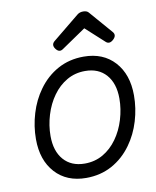

<svg xmlns="http://www.w3.org/2000/svg" viewBox="-90 -882 780 962"><g transform="rotate(-10 300.0 -401.0)"><path d="M131.3 -469.2Q94.2 -418 75 -354Q55.7 -290 55.7 -224.1Q55.7 -117.2 113.8 -53.2Q171.9 10.7 271 10.7Q344.2 10.7 402.8 -21.5Q461.4 -53.7 502 -110.4Q539.1 -161.6 558.3 -225.6Q577.6 -289.6 577.6 -355.5Q577.6 -462.4 519.5 -526.4Q461.4 -590.3 362.3 -590.3Q289.1 -590.3 230.5 -558.1Q171.9 -525.9 131.3 -469.2ZM502.9 -352.5Q502.9 -299.3 486.8 -246.1Q470.7 -192.9 440.4 -150.9Q410.6 -109.4 369.1 -85.4Q327.6 -61.5 276.4 -61.5Q208 -61.5 169.2 -105.7Q130.4 -149.9 130.4 -227.1Q130.4 -280.3 146.5 -333.5Q162.6 -386.7 192.9 -428.7Q222.7 -470.2 264.2 -494.1Q305.7 -518.1 356.9 -518.1Q425.3 -518.1 464.1 -473.9Q502.9 -429.7 502.9 -352.5ZM369.6 -803.7 233.9 -692.9Q213.4 -676.3 230 -653.8Q246.6 -631.3 266.6 -645L390.6 -729.5L484.9 -643.6Q502 -628.4 523.4 -648.4Q543.9 -668 527.8 -686.5L426.3 -803.7Q417.5 -813.5 399.4 -813.5Q381.8 -813.5 369.6 -803.7Z"/></g></svg>

Font: Courier Prime Sans
Style: Regular
Weight: 300
Italic angle: -10°
Designer: Alan Dague-Greene
Foundry: Quote-Unquote Apps
Version: Version 3.23